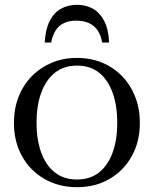

<svg xmlns="http://www.w3.org/2000/svg" viewBox="-20 -769 640 799"><path d="M300 -749Q263 -749 233.5 -732.5Q204 -716 186.5 -681Q169 -646 166 -592H193Q199 -623 212 -643Q225 -663 246 -673Q267 -683 297 -683Q328 -683 350 -673Q372 -663 386 -643Q400 -623 405 -592H434Q432 -646 414 -681Q396 -716 367 -732.5Q338 -749 300 -749ZM562 -258Q562 -179 528 -118.5Q494 -58 435 -24Q376 10 300 10Q225 10 165.5 -24Q106 -58 72 -118.5Q38 -179 38 -258Q38 -317 57.5 -366.5Q77 -416 112.5 -452Q148 -488 195.5 -508Q243 -528 300 -528Q357 -528 404.5 -508.5Q452 -489 487.5 -452.5Q523 -416 542.5 -366.5Q562 -317 562 -258ZM132 -258Q132 -189 151 -135.5Q170 -82 207.5 -52Q245 -22 300 -22Q356 -22 393 -52Q430 -82 449 -135Q468 -188 468 -258Q468 -328 449 -382Q430 -436 393 -466Q356 -496 300 -496Q245 -496 207.5 -465.5Q170 -435 151 -381.5Q132 -328 132 -258Z"/></svg>

Font: Roboto Serif 144pt
Style: Regular
Weight: 400
Version: Version 1.008